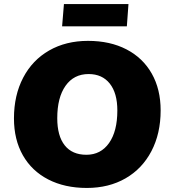

<svg xmlns="http://www.w3.org/2000/svg" viewBox="-20 -918 846 949"><path d="M49 -333Q49 -447 94.5 -534Q140 -621 223 -668.5Q306 -716 415 -716Q524 -716 605 -674Q686 -632 730 -554.5Q774 -477 774 -372Q774 -258 728.5 -171Q683 -84 600.5 -36.5Q518 11 409 11Q300 11 218.5 -31Q137 -73 93 -150.5Q49 -228 49 -333ZM560 -372Q560 -458 522.5 -505Q485 -552 418 -552Q345 -552 304 -494Q263 -436 263 -334Q263 -246 300 -199.5Q337 -153 407 -153Q478 -153 519 -211Q560 -269 560 -372ZM296 -898H615L607 -788H287Z"/></svg>

Font: Nunito Sans Heavy Heavy
Style: Italic
Weight: 400
Italic angle: -4.541°
Designer: Vernon Adams
Foundry: Vernon Adams
Version: Version 2.002